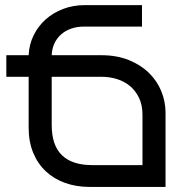

<svg xmlns="http://www.w3.org/2000/svg" viewBox="-20 -736 740 756"><path d="M4.9 -518.6H92.8Q94.7 -561 112.5 -597.2Q130.4 -633.3 159.9 -659.7Q189.5 -686 228.8 -700.9Q268.1 -715.8 313.5 -715.8H539.1V-631.3H311Q283.2 -631.3 260.3 -623.3Q237.3 -615.2 220.5 -600.3Q203.6 -585.4 194.1 -564.7Q184.6 -543.9 183.6 -518.6H378.9Q439.9 -518.6 487.1 -499.5Q534.2 -480.5 566.4 -449Q598.6 -417.5 615.2 -376.7Q631.8 -335.9 631.8 -292V0H332.5Q280.8 0 236.8 -15.6Q192.9 -31.2 160.9 -61Q128.9 -90.8 110.8 -134.3Q92.8 -177.7 92.8 -233.4V-433.6H4.9ZM183.6 -244.1Q183.6 -163.6 223.9 -124.8Q264.2 -85.9 342.8 -85.9H541V-283.7Q541 -321.8 527.8 -349.9Q514.6 -377.9 492.7 -396.5Q470.7 -415 441.7 -424.3Q412.6 -433.6 380.9 -433.6H183.6Z"/></svg>

Font: Arian AMU
Style: Regular
Weight: 400
Designer: Ruben Hakobyan (Tarumian)
Foundry: Ruben Hakobyan (Tarumian)
Version: Version 4.003